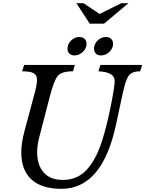

<svg xmlns="http://www.w3.org/2000/svg" viewBox="-20 -1179 915 1209"><path d="M200 -599Q213 -649 213 -676Q213 -706 192 -718Q171 -730 119 -730L132 -770H451L440 -730Q369 -730 344.5 -702Q320 -674 292 -565L227 -314Q214 -265 214 -220Q214 -139 255.5 -92.5Q297 -46 375 -46Q468 -46 526.5 -110.5Q585 -175 622 -290Q651 -380 676.5 -506Q702 -632 702 -670Q702 -725 600 -730L612 -770H875L863 -730Q813 -730 792.5 -705Q772 -680 753 -592L710 -392Q623 10 367 10Q242 10 178 -49Q114 -108 114 -219Q114 -278 134 -353ZM407 -888Q413 -913 434 -929.5Q455 -946 480 -946Q501 -946 513 -934Q525 -922 525 -903Q525 -874 501.5 -852Q478 -830 449 -830Q429 -830 417 -841.5Q405 -853 405 -872Q405 -882 407 -888ZM574 -888Q580 -913 601 -929.5Q622 -946 647 -946Q668 -946 680 -934Q692 -922 692 -903Q692 -874 668.5 -852Q645 -830 616 -830Q596 -830 584 -841.5Q572 -853 572 -872Q572 -882 574 -888ZM635 -1030H545L461 -1159H506L607 -1091L744 -1159H789Z"/></svg>

Font: Libre Baskerville
Style: Italic
Weight: 400
Italic angle: -15°
Designer: Pablo Impallari, Rodrigo Fuenzalida
Foundry: Pablo Impallari, Rodrigo Fuenzalida
Version: Version 1.051;Glyphs 3.2.3 (3260)